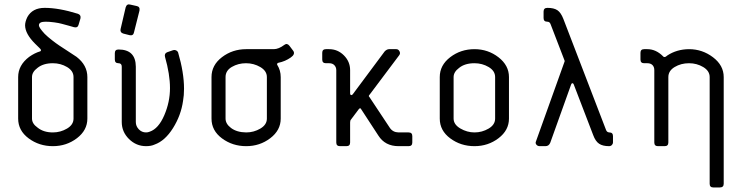

<svg xmlns="http://www.w3.org/2000/svg" viewBox="-20 -660 3350 867"><path d="M374.5 -312V-124.5Q374.5 -71.8 327.4 -35.9Q280.3 0 218.8 0Q156.7 0 109.4 -35.2Q62 -70.3 62 -124.5V-312Q62 -365.7 111.8 -403.3Q136.7 -420.9 161.6 -428.2Q164.6 -429.2 165 -432.6Q165 -438 156.7 -444.8Q149.4 -451.2 138.2 -462.9Q93.8 -507.3 93.3 -545.4Q93.3 -562 103.5 -583Q126.5 -624.5 181.6 -624.5Q246.1 -624.5 332 -597.7Q346.7 -592.3 343.3 -576.7L335 -548.8Q331.1 -533.2 314.5 -537.1Q312.5 -538.1 292.2 -543.5Q272 -548.8 259 -552.5Q246.1 -556.2 224.6 -559.1Q203.1 -562 185.5 -562Q155.3 -562 155.8 -545.4Q155.8 -535.2 181.6 -507.3Q195.3 -493.7 214.4 -478.8Q233.4 -463.9 248.5 -453.9Q263.7 -443.8 288.6 -427.7Q313.5 -411.6 325.7 -403.3Q374.5 -365.7 374.5 -312ZM312 -124.5V-312Q312 -339.8 283 -357.2Q253.9 -374.5 218.8 -374.5Q175.3 -374.5 149.4 -353.5Q124.5 -335 124.5 -312V-124.5Q124.5 -101.6 149.4 -84Q176.3 -62 218.8 -62Q252.9 -62 282.5 -79.3Q312 -96.7 312 -124.5Z M524.4 -528.3 547.4 -626.5Q552.7 -644 568.4 -639.2L597.2 -632.8Q612.8 -629.9 609.9 -612.3L585 -513.7Q582 -498 565.9 -501L537.1 -508.3Q521.5 -512.7 524.4 -528.3ZM515.1 -436.5Q592.8 -436.5 593.3 -358.9V-108.9Q593.3 -90.3 606.7 -76.2Q620.1 -62 639.6 -62Q647.9 -62 656.2 -65.4Q695.8 -79.1 721.7 -139.2Q747.6 -199.2 747.6 -262.2Q747.6 -324.2 725.1 -403.3Q721.2 -418.9 735.4 -424.3L762.2 -433.6Q768.6 -435.5 775.1 -432.6Q781.7 -429.7 784.2 -423.3Q811 -332 811 -259.3Q811 -229 806.6 -204.6Q797.4 -139.2 761.2 -81.5Q725.1 -23.9 678.2 -7.3Q662.6 0 639.6 0Q595.2 0 562.5 -32.2Q529.8 -64.5 529.8 -108.9V-358.9Q529.8 -374.5 515.1 -374.5Q498.5 -374.5 498.5 -391.1V-419.9Q498.5 -436.5 515.1 -436.5Z M1185.1 -124.5V-312Q1185.1 -339.8 1155.5 -357.2Q1126 -374.5 1090.8 -374.5Q1055.7 -374.5 1027.1 -357.9Q998.5 -341.3 998.5 -312V-124.5Q998.5 -100.6 1023.4 -82Q1049.3 -62.5 1091.8 -62Q1126 -62 1155.5 -79.3Q1185.1 -96.7 1185.1 -124.5ZM1247.6 -312V-124.5Q1247.6 -71.8 1200.4 -35.9Q1153.3 0 1091.8 0Q1029.8 0 982.4 -35.2Q935.1 -70.3 935.1 -124.5V-312Q935.1 -365.7 982.4 -401.9Q1029.8 -438 1091.8 -438H1216.3Q1238.3 -438 1264.2 -457.5Q1276.4 -466.8 1287.1 -453.1L1304.7 -429.7Q1314 -415 1293 -400.4Q1268.1 -382.8 1237.3 -376.5Q1234.4 -376.5 1232.2 -373.3Q1230 -370.1 1231.9 -367.2Q1247.6 -342.3 1247.6 -312Z M1841.8 -45.4V-16.6Q1841.8 0 1825.2 0H1779.8Q1718.8 0 1688.5 -47.9L1610.8 -167Q1606.9 -175.3 1600.1 -167L1564.9 -120.1Q1561 -116.2 1561 -106.9V-16.6Q1561 0 1544.4 0H1515.1Q1498.5 0 1498.5 -16.6V-343.3Q1498.5 -356.9 1489.3 -366.2Q1481 -374.5 1466.3 -374.5H1451.7Q1435.1 -374.5 1435.1 -391.1V-421.4Q1435.1 -438 1451.7 -438H1466.3Q1504.9 -438 1533 -409.9Q1561 -381.8 1561 -343.3V-237.8Q1561 -232.4 1564.5 -231Q1567.9 -229.5 1572.3 -233.4L1717.3 -428.2Q1726.6 -437.5 1736.3 -438H1769.5Q1778.8 -438 1783.9 -428.5Q1789.1 -418.9 1782.7 -410.6L1648.9 -232.4Q1642.6 -226.1 1647.9 -222.2L1740.2 -83Q1753.9 -62.5 1779.8 -62H1825.2Q1841.8 -62 1841.8 -45.4Z M2215.8 -124.5V-312Q2215.8 -339.8 2186.8 -357.2Q2157.7 -374.5 2122.6 -374.5Q2079.1 -374.5 2053.2 -353.5Q2028.3 -335 2028.3 -312V-124.5Q2028.3 -97.7 2058.8 -79.8Q2089.4 -62 2122.6 -62Q2156.7 -62 2186.3 -79.3Q2215.8 -96.7 2215.8 -124.5ZM2278.3 -312V-124.5Q2278.3 -71.8 2231.2 -35.9Q2184.1 0 2122.6 0Q2060.5 0 2013.2 -35.2Q1965.8 -70.3 1965.8 -124.5V-312Q1965.8 -365.7 2013.2 -401.9Q2060.5 -438 2122.6 -438Q2183.6 -438 2231 -401.4Q2278.3 -364.7 2278.3 -312Z M2748 -45.4V-16.6Q2748 -10.3 2742.9 -5.1Q2737.8 0 2730.5 0Q2701.7 0 2685.3 -11Q2668.9 -22 2658.7 -49.8L2570.8 -278.8Q2568.8 -284.2 2564.9 -284.2Q2561 -284.2 2559.1 -278.8L2464.8 -15.6Q2458.5 0 2442.9 0H2417Q2407.7 0 2402.1 -6.8Q2396.5 -13.7 2400.4 -22L2529.3 -381.8Q2530.3 -382.8 2529.3 -386.7L2465.8 -551.8Q2461.9 -562 2451.2 -562Q2434.6 -562 2434.6 -578.6V-607.9Q2434.6 -624.5 2452.1 -624.5Q2481 -624.5 2496.8 -614Q2512.7 -603.5 2523.9 -574.7L2716.8 -72.8Q2720.7 -62.5 2731.4 -62Q2748 -62 2748 -45.4Z M3248 -312V169.9Q3248 186.5 3230 186.5H3201.2Q3184.6 186.5 3184.6 169.9V-312Q3184.6 -339.8 3155.5 -357.2Q3126.5 -374.5 3091.3 -374.5Q3055.2 -374.5 3026.6 -357.4Q2998 -340.3 2998 -312V-16.6Q2998 0 2981.4 0H2951.2Q2934.6 0 2934.6 -16.6V-343.3Q2934.6 -357.9 2926.3 -366.2Q2918 -374.5 2903.3 -374.5H2888.7Q2872.1 -374.5 2872.1 -391.1V-421.4Q2872.1 -438 2888.7 -438H2903.3Q2941.9 -438 2974.1 -405.8Q2976.1 -402.8 2979.2 -402.6Q2982.4 -402.3 2983.9 -402.8Q2985.4 -403.3 2989 -406Q2992.7 -408.7 2993.7 -409.7Q3036.1 -437.5 3091.3 -438Q3151.4 -438 3199.7 -401.4Q3248 -364.7 3248 -312Z"/></svg>

Font: GOSTRUS
Style: type_B
Weight: 400
Designer: Юрий и Татьяна Кривогуз
Version: Version 02.00